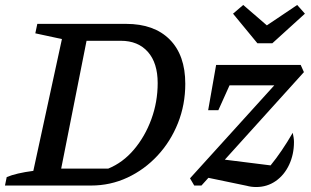

<svg xmlns="http://www.w3.org/2000/svg" viewBox="-36 -746 1252 772"><path d="M471 -650Q584 -650 646.5 -587Q709 -524 709 -409Q709 -325 679.5 -251Q650 -177 597.5 -120.5Q545 -64 476.5 -32Q408 0 330 0H-16L-9 -34Q29 -50 98 -59L213 -589L106 -612L114 -650ZM399 -68Q458 -92 502.5 -144.5Q547 -197 572.5 -266.5Q598 -336 598 -412Q598 -493 558.5 -537.5Q519 -582 450 -582H312L210 -68ZM745 0 728 -29 1067 -403H887L842 -303H801L833 -485H1173L1186 -456L868 -104L1052 -81Q1097 -136 1141 -212Q1143 -203 1144.5 -193.5Q1146 -184 1146 -175Q1146 -125 1126.5 -83.5Q1107 -42 1072.5 -18Q1038 6 994 6Q974 6 956 1L802 -31L774 0ZM999 -572 901 -691 942 -726 1037 -644 1159 -726 1190 -691 1059 -572Z"/></svg>

Font: Piazzolla SC Medium
Style: Italic
Weight: 500
Italic angle: -11.3°
Designer: Juan Pablo del Peral
Foundry: Huerta Tipografica
Version: Version 1.330